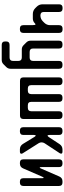

<svg xmlns="http://www.w3.org/2000/svg" viewBox="721 -1247 746 2228"><g transform="rotate(90 1094.0 -133.0)"><path d="M75 -169Q103 -141 143 -141H195Q227 -141 250 -164Q258 -172 263 -172Q272 -172 272 -132V-31Q272 9 312 9H322Q362 9 362 -31V-446Q362 -486 322 -486H312Q272 -486 272 -446V-342Q272 -302 244 -274L227 -257Q199 -229 159 -229Q119 -229 119 -269V-446Q119 -486 79 -486H70Q30 -486 30 -446V-254Q30 -214 58 -186Z M461 180Q461 220 501 220H676Q705 220 725 200L758 167Q778 147 778 118V-445Q778 -485 738 -485H727Q687 -485 687 -445V-144Q687 -104 647 -104H583Q543 -104 543 -144V-445Q543 -485 503 -485H492Q452 -485 452 -445V-115Q452 -86 472 -66L505 -33Q525 -13 554 -13H647Q687 -13 687 27V89Q687 129 647 129H501Q461 129 461 169Z M878 -32Q878 8 918 8H1321Q1361 8 1361 -32V-445Q1361 -485 1321 -485H1311Q1271 -485 1271 -445V-123Q1271 -83 1231 -83H1202Q1162 -83 1162 -123V-445Q1162 -485 1122 -485H1112Q1072 -485 1072 -445V-123Q1072 -83 1032 -83H1008Q968 -83 968 -123V-445Q968 -485 928 -485H918Q878 -485 878 -445Z M1496 9H1506Q1546 9 1546 -31V-152Q1546 -174 1553 -174Q1560 -174 1569 -159L1651 -25Q1673 9 1712 9H1739Q1764 9 1764 -8Q1764 -16 1758 -25L1641 -210Q1632 -225 1632 -242Q1632 -261 1642 -277L1757 -452Q1763 -463 1763 -469Q1763 -485 1739 -485H1715Q1676 -485 1653 -452L1571 -327Q1561 -312 1554 -312Q1546 -312 1546 -335V-445Q1546 -485 1506 -485H1496Q1456 -485 1456 -445V-31Q1456 9 1496 9ZM1758 91V89H1757Z M1869 9H1878Q1918 9 1934 -28L2030 -249Q2038 -267 2043 -267Q2048 -267 2048 -245V-31Q2048 9 2088 9H2098Q2138 9 2138 -31V-445Q2138 -485 2098 -485H2084Q2044 -485 2028 -448L1937 -239Q1930 -221 1924 -221Q1919 -221 1919 -243V-445Q1919 -485 1879 -485H1869Q1829 -485 1829 -445V-31Q1829 9 1869 9Z"/></g></svg>

Font: WDXL Lubrifont JP N
Style: Regular
Weight: 400
Designer: [WDXL Lubrifont] Copyright 2020-2022 (c) NightFurySL2001, Skr-ZERO; [ZCOOL QingKe HuangYou] Copyright 2018-2022 (c) The 
Version: Version 2.001;hotconv 1.1.1;makeotfexe 2.6.0